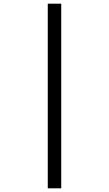

<svg xmlns="http://www.w3.org/2000/svg" viewBox="-20 -780 591 1041"><path d="M239 -760H312V241H239Z"/></svg>

Font: Noto Sans Indic Siyaq Numbers
Style: Regular
Weight: 400
Designer: Monotype Design Team
Foundry: Monotype Imaging Inc.
Version: Version 2.002; ttfautohint (v1.8.4.7-5d5b)